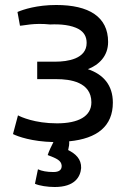

<svg xmlns="http://www.w3.org/2000/svg" viewBox="-20 -553 519 769"><path d="M257 13C258 24 256 36 253 48C283 63 306 84 305 120C302 156 279 196 199 196C171 196 137 191 120 183L132 125C147 132 168 136 194 136C217 136 228 127 227 110C225 90 208 82 171 68C176 53 185 33 194 16C108 14 52 -6 32 -16L52 -91C63 -85 119 -59 208 -59C294 -59 346 -87 346 -143C346 -225 260 -236 207 -236H129V-306H202C250 -306 327 -317 327 -381C327 -407 316 -424 296 -436C266 -453 222 -457 181 -455C114 -462 75 -450 60 -450L50 -505C73 -515 128 -533 205 -533C336 -533 413 -486 413 -385C413 -328 376 -293 332 -276C394 -255 432 -212 432 -142C432 -48 370 2 257 13Z"/></svg>

Font: Repo Regular
Style: Regular
Weight: 400
Designer: Stefan Peev
Foundry: Context Ltd
Version: Version 1.502